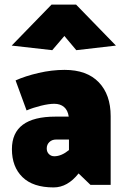

<svg xmlns="http://www.w3.org/2000/svg" viewBox="-20 -807 549 838"><path d="M217 -354Q243 -354 259.5 -340Q276 -326 280 -298H222Q32 -298 32 -156Q32 -79 78 -34Q124 11 214 11Q275 11 323 -50L375 0H463V-300Q463 -394 411 -448Q359 -502 262 -502Q206 -502 148 -488.5Q90 -475 48 -456L96 -325Q124 -337 158.5 -345.5Q193 -354 217 -354ZM225 -198H281V-152Q248 -125 217 -125Q203 -125 193.5 -134.5Q184 -144 184 -159Q184 -176 195.5 -187Q207 -198 225 -198ZM486 -608 312 -787H205L31 -608L208 -588L261 -650L313 -588Z"/></svg>

Font: Catamaran
Style: Regular
Weight: 900
Designer: Pria Ravichandran
Version: Version 1.001;PS 001.000;hotconv 1.0.70;makeotf.lib2.5.58329